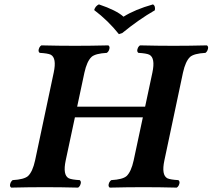

<svg xmlns="http://www.w3.org/2000/svg" viewBox="-20 -854 970 876"><path d="M409.7 -808.1Q414.6 -826.2 431.2 -834Q511.2 -807.1 543.5 -777.8Q595.2 -810.5 678.2 -834Q689.9 -827.1 686.5 -807.1Q613.3 -765.1 537.6 -703.1L522.5 -698.2Q473.6 -759.8 409.7 -808.1ZM675.3 -522.9Q689.5 -589.8 661.1 -604.5Q647.5 -610.8 611.3 -612.8Q601.6 -619.6 609.9 -637.2Q613.8 -644 618.7 -647Q698.2 -645 772 -645Q843.8 -645 924.3 -647Q934.1 -640.1 925.8 -622.6Q921.9 -615.7 917.5 -612.8Q865.2 -609.9 847.2 -594.2Q826.2 -574.2 814.9 -522.9L730 -122.1Q715.8 -55.2 743.7 -40.5Q757.3 -34.2 793.9 -32.2Q803.7 -25.4 795.4 -7.8Q791.5 -1 786.6 2Q707 0 634.8 0Q561 0 480.5 2Q470.7 -4.9 479 -22.5Q482.9 -29.3 487.8 -32.2Q540 -35.2 557.6 -50.8Q578.6 -70.8 589.8 -122.1L631.8 -318.8H321.8L279.8 -122.1Q265.6 -55.2 293.9 -40.5Q307.6 -34.2 343.8 -32.2Q353.5 -25.4 345.2 -7.8Q341.3 -1 336.4 2Q256.8 0 185.1 0Q111.3 0 30.8 2Q21 -4.9 29.3 -22.5Q33.2 -29.3 37.6 -32.2Q89.8 -35.2 107.9 -50.8Q128.9 -70.8 140.1 -122.1L225.1 -522.9Q239.3 -589.8 211.4 -604.5Q197.8 -610.8 161.1 -612.8Q151.4 -619.6 159.7 -637.2Q163.6 -644 168.5 -647Q248 -645 322.3 -645Q394 -645 474.6 -647Q484.4 -640.1 476.1 -622.6Q472.2 -615.7 467.3 -612.8Q415 -609.9 397.5 -594.2Q376.5 -574.2 365.2 -522.9L332 -367.2H642.1Z"/></svg>

Font: Linux Libertine Slanted O
Style: Bold Slanted
Weight: 700
Designer: Philipp H. Poll
Foundry: Philipp H. Poll
Version: Version 5.0.0